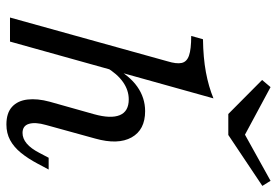

<svg xmlns="http://www.w3.org/2000/svg" viewBox="-154 -708 872 605"><g transform="rotate(90 282.5 -405.0)"><path d="M34.7 0 172.6 -496Q181.5 -525 177.8 -541.1Q174.2 -557.3 154.4 -564.1Q134.7 -571 92.7 -571L103.2 -608.1Q161.3 -608.9 206.9 -617.3Q252.4 -625.8 289.5 -641.1L110.5 0ZM371.8 11.3Q335.5 11.3 316.1 -6.5Q296.8 -24.2 293.1 -55.2Q289.5 -86.3 300 -125L339.5 -265.3Q354 -317.7 342.3 -346Q330.6 -374.2 292.7 -374.2Q263.7 -374.2 237.9 -356Q212.1 -337.9 191.1 -302.4V-326.6Q217.7 -376.6 252.8 -401.2Q287.9 -425.8 329.8 -425.8Q388.7 -425.8 412.5 -383.1Q436.3 -340.3 416.1 -268.5L373.4 -113.7Q363.7 -79.8 369.8 -59.7Q375.8 -39.5 398.4 -39.5Q416.1 -39.5 431.9 -52.8Q447.6 -66.1 461.3 -92.7L476.6 -121.8H513.7L495.2 -87.1Q479 -56.5 460.9 -34.3Q442.7 -12.1 421 -0.4Q399.2 11.3 371.8 11.3ZM549.2 -821 565.3 -795.2 404.8 -687.9H338.7L231.5 -794.4L254 -821L426.6 -728.2L379 -726.6Z"/></g></svg>

Font: Playfair 9pt
Style: Italic
Weight: 400
Italic angle: -15.6°
Designer: Claus Eggers Sørensen
Foundry: Claus Eggers Sørensen
Version: Version 2.001;gftools[0.9.30]